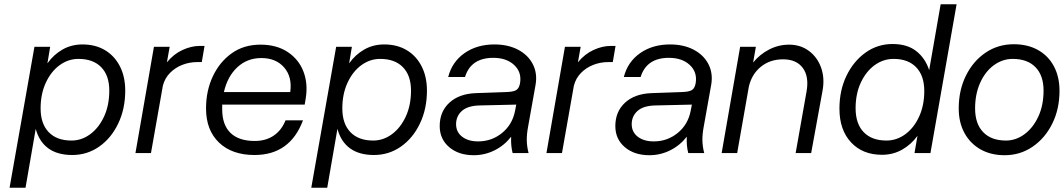

<svg xmlns="http://www.w3.org/2000/svg" viewBox="-20 -720 5003 903"><path d="M142 -500H216L203 -422Q232 -463 274 -487Q316 -511 368 -511Q429 -511 474 -484Q519 -457 544 -408Q569 -359 569 -294Q569 -208 536 -139Q503 -70 446.5 -30.5Q390 9 320 9Q250 9 207 -22.5Q164 -54 148 -114L100 163H25ZM494 -294Q494 -365 456 -404Q418 -443 349 -443Q301 -443 260.5 -413.5Q220 -384 195.5 -331Q171 -278 171 -210Q171 -138 209 -98.5Q247 -59 316 -59Q364 -59 404.5 -89Q445 -119 469.5 -172Q494 -225 494 -294Z M704 -500H778L765 -427Q797 -466 838.5 -485Q880 -504 919 -504H942L929 -428H907Q871 -428 837.5 -415Q804 -402 779.5 -377Q755 -352 746 -317L690 0H617Z M949 -210Q949 -293 981 -361Q1013 -429 1070 -469.5Q1127 -510 1205 -510Q1281 -510 1333 -475.5Q1385 -441 1407 -384Q1429 -327 1418 -258L1413 -228H1025Q1025 -217 1025 -206Q1025 -133 1064 -95Q1103 -57 1178 -57Q1230 -57 1267 -82Q1304 -107 1323 -154H1405Q1344 9 1177 9Q1071 9 1010 -49.5Q949 -108 949 -210ZM1209 -447Q1143 -447 1096.5 -404Q1050 -361 1033 -287H1345Q1355 -358 1316.5 -402.5Q1278 -447 1209 -447Z M1561 -500H1635L1622 -422Q1651 -463 1693 -487Q1735 -511 1787 -511Q1848 -511 1893 -484Q1938 -457 1963 -408Q1988 -359 1988 -294Q1988 -208 1955 -139Q1922 -70 1865.5 -30.5Q1809 9 1739 9Q1669 9 1626 -22.5Q1583 -54 1567 -114L1519 163H1444ZM1913 -294Q1913 -365 1875 -404Q1837 -443 1768 -443Q1720 -443 1679.5 -413.5Q1639 -384 1614.5 -331Q1590 -278 1590 -210Q1590 -138 1628 -98.5Q1666 -59 1735 -59Q1783 -59 1823.5 -89Q1864 -119 1888.5 -172Q1913 -225 1913 -294Z M2464 -126Q2457 -89 2457.5 -60Q2458 -31 2466 0H2391Q2382 -34 2384 -77Q2352 -36 2306 -13Q2260 10 2208 10Q2137 10 2092.5 -28Q2048 -66 2048 -127Q2048 -195 2093.5 -237Q2139 -279 2218 -282L2359 -287Q2392 -288 2405.5 -295Q2419 -302 2424 -321L2426 -330Q2434 -381 2398 -414.5Q2362 -448 2300 -448Q2195 -448 2167 -358H2088Q2106 -429 2164.5 -470Q2223 -511 2305 -511Q2369 -511 2416 -486.5Q2463 -462 2485.5 -419Q2508 -376 2499 -322ZM2125 -136Q2125 -99 2153.5 -77Q2182 -55 2229 -55Q2292 -55 2340.5 -94Q2389 -133 2402 -197L2408 -228L2233 -224Q2178 -222 2151.5 -197.5Q2125 -173 2125 -136Z M2637 -500H2711L2698 -427Q2730 -466 2771.5 -485Q2813 -504 2852 -504H2875L2862 -428H2840Q2804 -428 2770.5 -415Q2737 -402 2712.5 -377Q2688 -352 2679 -317L2623 0H2550Z M3290 -126Q3283 -89 3283.5 -60Q3284 -31 3292 0H3217Q3208 -34 3210 -77Q3178 -36 3132 -13Q3086 10 3034 10Q2963 10 2918.5 -28Q2874 -66 2874 -127Q2874 -195 2919.5 -237Q2965 -279 3044 -282L3185 -287Q3218 -288 3231.5 -295Q3245 -302 3250 -321L3252 -330Q3260 -381 3224 -414.5Q3188 -448 3126 -448Q3021 -448 2993 -358H2914Q2932 -429 2990.5 -470Q3049 -511 3131 -511Q3195 -511 3242 -486.5Q3289 -462 3311.5 -419Q3334 -376 3325 -322ZM2951 -136Q2951 -99 2979.5 -77Q3008 -55 3055 -55Q3118 -55 3166.5 -94Q3215 -133 3228 -197L3234 -228L3059 -224Q3004 -222 2977.5 -197.5Q2951 -173 2951 -136Z M3461 -500H3535L3522 -426Q3554 -465 3598 -487.5Q3642 -510 3691 -510Q3745 -510 3784.5 -480.5Q3824 -451 3841.5 -402.5Q3859 -354 3849 -296L3795 0H3722L3773 -288Q3786 -359 3756 -400Q3726 -441 3663 -441Q3602 -441 3559 -406.5Q3516 -372 3502 -313L3447 0H3374Z M4479 -700 4356 0H4281L4295 -81Q4265 -40 4222.5 -16Q4180 8 4128 8Q4037 8 3982.5 -50.5Q3928 -109 3928 -209Q3928 -295 3961 -363.5Q3994 -432 4050.5 -472.5Q4107 -513 4178 -513Q4247 -513 4289.5 -479.5Q4332 -446 4350 -390L4404 -700ZM4004 -211Q4004 -138 4042 -98.5Q4080 -59 4149 -59Q4197 -59 4237.5 -88.5Q4278 -118 4302.5 -171Q4327 -224 4327 -292Q4327 -364 4289 -403.5Q4251 -443 4183 -443Q4134 -443 4093.5 -413.5Q4053 -384 4028.5 -331.5Q4004 -279 4004 -211Z M4489 -210Q4489 -296 4523 -364.5Q4557 -433 4615.5 -472.5Q4674 -512 4748 -512Q4813 -512 4861.5 -485Q4910 -458 4936.5 -408.5Q4963 -359 4963 -293Q4963 -207 4929 -138.5Q4895 -70 4836.5 -30Q4778 10 4705 10Q4640 10 4591.5 -17.5Q4543 -45 4516 -94.5Q4489 -144 4489 -210ZM4888 -294Q4888 -365 4850 -404Q4812 -443 4743 -443Q4695 -443 4654.5 -413.5Q4614 -384 4590 -331Q4566 -278 4566 -210Q4566 -138 4604 -98.5Q4642 -59 4711 -59Q4758 -59 4798.5 -89Q4839 -119 4863.5 -172Q4888 -225 4888 -294Z"/></svg>

Font: Overused Grotesk
Style: Italic
Weight: 400
Italic angle: -10°
Version: Version 0.003